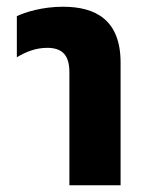

<svg xmlns="http://www.w3.org/2000/svg" viewBox="-20 -550 436 570"><path d="M186 0H338V-364C338 -490 265 -530 167 -530C106 -530 55 -514 30 -502V-380C55 -395 85 -408 120 -408C164 -408 186 -387 186 -336Z"/></svg>

Font: Noto Sans Thai UI Condensed Extra
Style: Regular
Weight: 800
Width: 3
Designer: Monotype Design Team
Foundry: Monotype Imaging Inc.
Version: Version 1.901